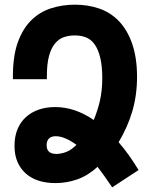

<svg xmlns="http://www.w3.org/2000/svg" viewBox="-20 -763 642 814"><path d="M455.6 31.2Q439.9 7.8 424.6 -13.7Q409.2 -35.2 393.6 -55.7Q353.5 -19 308.6 -2.9Q263.7 13.2 215.3 13.2Q135.3 13.2 89.4 -27.3Q66.4 -47.9 54 -76.9Q41.5 -106 41.5 -145Q41.5 -184.1 54 -214.6Q66.4 -245.1 89.4 -266.1Q112.3 -287.1 143.8 -298.1Q175.3 -309.1 213.4 -309.1Q257.3 -309.1 298.1 -294.9Q338.9 -280.8 377.4 -254.4Q394 -293.9 403.8 -336.7Q413.6 -379.4 413.6 -432.6Q413.6 -480.5 405.5 -515.9Q397.5 -551.3 382.3 -573.2Q367.2 -595.2 345.9 -604Q324.7 -612.8 296.9 -612.8Q273.4 -612.8 251.5 -605.7Q229.5 -598.6 212.4 -577.6Q196.3 -557.6 187.5 -524.4Q178.7 -491.2 178.7 -439.9V-427.2H34.7V-439.9Q34.7 -525.4 55.4 -583.3Q76.2 -641.1 112.3 -676.8Q148.4 -712.4 196.3 -727.8Q244.1 -743.2 297.4 -743.2Q353 -743.2 400.6 -726.8Q448.2 -710.4 483.9 -673.8Q520.5 -635.7 540.8 -576.2Q561 -516.6 561 -437.5Q561 -359.4 541 -291.5Q521 -223.6 482.9 -160.2Q506.8 -132.3 527.8 -102.8Q548.8 -73.2 567.4 -42ZM219.2 -110.4Q237.3 -110.4 259.3 -118.2Q281.2 -126 304.2 -148.9Q281.2 -166 258.3 -175.8Q235.4 -185.5 216.3 -185.5Q196.8 -185.5 187.3 -175.5Q177.7 -165.5 177.7 -147Q177.7 -110.4 219.2 -110.4Z"/></svg>

Font: Hack
Style: Bold
Weight: 700
Monospace: yes
Designer: Christopher Simpkins
Foundry: Christopher Simpkins
Version: Version 2.017